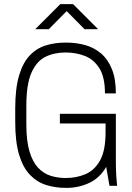

<svg xmlns="http://www.w3.org/2000/svg" viewBox="-20 -903 640 933"><path d="M300 10Q249 10 204.5 -4Q160 -18 126 -53Q92 -88 73 -150.5Q54 -213 54 -310V-376Q54 -473 72.5 -535.5Q91 -598 124 -633Q157 -668 201.5 -682Q246 -696 298 -696H303Q349 -696 392 -684.5Q435 -673 469 -645Q503 -617 523 -569Q543 -521 543 -449H490Q490 -529 462.5 -572Q435 -615 391.5 -631.5Q348 -648 299 -648Q244 -648 201 -627Q158 -606 133 -550Q108 -494 108 -388V-298Q108 -219 123 -168Q138 -117 164.5 -88.5Q191 -60 225.5 -49Q260 -38 300 -38Q351 -38 395 -56.5Q439 -75 466 -123Q493 -171 493 -261V-303H271V-350H543V-119Q543 -80 545 -48Q547 -16 549 0H512L496 -92Q465 -38 413.5 -14Q362 10 303 10ZM151 -761 273 -883H335L457 -761H391L304 -849L217 -761Z"/></svg>

Font: Chivo Mono Medium Thin
Style: Regular
Weight: 250
Monospace: yes
Version: Version 1.008